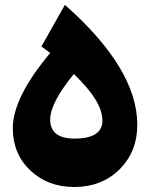

<svg xmlns="http://www.w3.org/2000/svg" viewBox="-20 -764 624 790"><path d="M283.7 -459.5C362.3 -384.8 401.4 -321.3 401.4 -268.1C401.4 -218.8 363.3 -193.8 287.1 -193.8C220.2 -193.8 186.5 -219.7 186.5 -272C186.5 -317.4 218.8 -379.9 283.7 -459.5ZM186.5 -545.9C84 -423.8 32.7 -320.8 32.7 -236.3C32.7 -166.5 56.6 -108.4 104.5 -63C152.3 -17.6 212.4 5.4 285.2 5.4C360.8 5.4 423.3 -19 472.2 -67.4C520.5 -115.7 544.9 -176.8 544.9 -251C544.9 -403.8 445.8 -568.4 247.1 -744.1L150.4 -572.8Z"/></svg>

Font: Sahel Black
Style: Bold
Weight: 900
Foundry: Saber Rastikerdar (saber.rastikerdar@gmail.com)
Version: Version 3.4.0